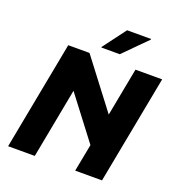

<svg xmlns="http://www.w3.org/2000/svg" viewBox="-161 -1065 1110 1197"><g transform="rotate(20 393.5 -466.5)"><path d="M27 0 164 -720H305L549 -400L610 -720H787L650 0H472L507 -182L292 -464L204 0ZM363 -777V-781L477 -933H636V-929L485 -777Z"/></g></svg>

Font: Kufam
Style: Bold Italic
Weight: 700
Italic angle: -11°
Designer: Artur Schmal
Foundry: Original Type
Version: Version 1.301; ttfautohint (v1.8.3)